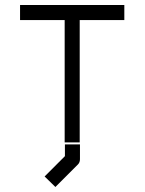

<svg xmlns="http://www.w3.org/2000/svg" viewBox="-20 -617 580 766"><path d="M239 -41H299V18Q299 31 291 39L201 129L158 87L239 6ZM60 -597H476V-537H298V-49H238V-537H60Z"/></svg>

Font: 3270 Nerd Font Mono
Style: Regular
Weight: 400
Monospace: yes
Version: Version 3.0.1;Nerd Fonts 3.0.0